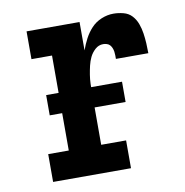

<svg xmlns="http://www.w3.org/2000/svg" viewBox="-65 -591 630 653"><g transform="rotate(-10 250.0 -264.0)"><path d="M67 0V-96H138V-424H67V-520H250V-422Q257 -442 267 -461Q277 -480 291.5 -495.5Q306 -511 326.5 -519.5Q347 -528 368 -528Q385 -528 402.5 -523.5Q420 -519 431.5 -506.5Q443 -494 449 -477.5Q455 -461 457.5 -444Q460 -427 461 -409.5Q462 -392 462 -375H350Q350 -381 350 -387.5Q350 -394 349 -400.5Q348 -407 345.5 -413Q343 -419 339 -423.5Q335 -428 328.5 -430Q322 -432 316 -432Q300 -432 288 -421Q276 -410 269.5 -396.5Q263 -383 259.5 -368Q256 -353 253.5 -337.5Q251 -322 250.5 -306.5Q250 -291 250 -276V-96H336V0ZM95 -225V-295H357V-225Z"/></g></svg>

Font: Iosevka Gothic
Style: Bold
Weight: 700
Monospace: yes
Designer: Belleve Invis
Foundry: Belleve Invis
Version: Version 15.5.1; ttfautohint (v1.8.4)